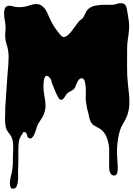

<svg xmlns="http://www.w3.org/2000/svg" viewBox="-20 -761 829 1193"><path d="M24 -262Q25 -285 27.5 -308.5Q30 -332 31.5 -355.5Q33 -379 33.5 -402.5Q34 -426 30 -449Q27 -469 20.5 -487.5Q14 -506 13 -526Q11 -546 13.5 -566.5Q16 -587 14 -607Q13 -618 9.5 -637Q6 -656 5.5 -674.5Q5 -693 10 -707.5Q15 -722 32 -725Q44 -727 58 -722.5Q72 -718 84 -717Q96 -716 108.5 -716.5Q121 -717 132 -719Q144 -721 156.5 -725.5Q169 -730 182.5 -733Q196 -736 209 -736Q222 -736 234 -729Q258 -714 270 -688.5Q282 -663 293 -639Q305 -612 321 -589Q337 -566 356 -543Q367 -530 378 -531Q389 -532 400.5 -541.5Q412 -551 423.5 -565.5Q435 -580 445.5 -595Q456 -610 465.5 -622.5Q475 -635 483 -639Q492 -644 497.5 -653Q503 -662 507.5 -672Q512 -682 517.5 -691.5Q523 -701 532 -708Q550 -722 575.5 -726.5Q601 -731 624 -731H674Q689 -731 699.5 -735Q710 -739 724 -741Q739 -742 748 -738Q757 -734 761.5 -725.5Q766 -717 768 -706Q770 -695 772 -683L780 -633Q784 -608 782 -581Q780 -551 775 -521Q770 -491 770 -461Q770 -404 769.5 -349Q769 -294 775 -237Q778 -209 781 -183Q784 -157 784 -128Q784 -89 775 -58Q766 -27 745 7Q731 30 724.5 52Q718 74 713 103Q709 130 707.5 157.5Q706 185 708 213Q708 222 709.5 237Q711 252 711.5 268.5Q712 285 711 299.5Q710 314 705 321Q697 332 685 329.5Q673 327 667 317Q659 304 658.5 282.5Q658 261 658 247Q658 207 658.5 173.5Q659 140 646 101Q636 72 620 55Q611 45 599.5 38Q588 31 572 23Q558 16 551 7Q544 -2 540 -12.5Q536 -23 534 -35Q532 -47 528 -61Q522 -81 518.5 -99.5Q515 -118 513 -138Q512 -147 513 -167.5Q514 -188 513 -210.5Q512 -233 508 -251Q504 -269 494 -273Q483 -277 475.5 -271Q468 -265 462.5 -255Q457 -245 453 -234Q449 -223 446 -217Q441 -208 433.5 -203Q426 -198 418 -194Q410 -190 402.5 -185Q395 -180 390 -171Q385 -163 379.5 -155Q374 -147 368 -143Q362 -139 354.5 -142Q347 -145 340 -159Q330 -178 321.5 -198.5Q313 -219 305 -239Q301 -249 299 -259.5Q297 -270 289 -278Q275 -293 267 -289.5Q259 -286 255.5 -274Q252 -262 251 -246.5Q250 -231 250 -223Q250 -196 255 -170.5Q260 -145 262 -119Q265 -92 257.5 -67Q250 -42 236 -21Q230 -11 223.5 -1.5Q217 8 212 19Q209 26 204.5 42Q200 58 193.5 73Q187 88 177.5 96Q168 104 156 95Q152 92 150.5 87.5Q149 83 148 78Q147 73 145 68.5Q143 64 138 62Q127 57 124 62Q121 67 116 75Q112 80 108 87.5Q104 95 102 101Q97 115 95.5 134Q94 153 94 167V236Q94 269 92 303Q92 313 92.5 330Q93 347 91.5 364Q90 381 84.5 394.5Q79 408 66 411Q51 414 46 403Q41 392 41.5 376Q42 360 45.5 344Q49 328 51 321Q60 283 60 243Q60 203 62 164Q63 143 60 120.5Q57 98 45 79Q37 67 29 57.5Q21 48 17 33Q9 -3 12 -40Q13 -58 12.5 -76Q12 -94 14 -113Q16 -150 19 -187Q22 -224 24 -262Z"/></svg>

Font: Double Feature
Style: Regular
Weight: 400
Designer: David Shetterly
Foundry: David Shetterly
Version: Version 2.100 1997 initial release